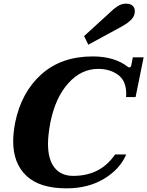

<svg xmlns="http://www.w3.org/2000/svg" viewBox="-20 -1018 804 1048"><path d="M439 -821 588 -957Q598 -968 620.5 -983Q643 -998 667 -998Q692 -998 704 -986.5Q716 -975 716 -957Q716 -932 698 -912.5Q680 -893 644 -873L462 -774ZM52 -247Q52 -293 63 -350Q97 -515 206 -612.5Q315 -710 486 -710Q605 -710 678 -653Q681 -650 686 -650Q693 -650 696 -659L705 -705H764L720 -488H668L669 -505Q669 -577 624.5 -609.5Q580 -642 516 -642Q424 -642 353.5 -564.5Q283 -487 255 -350Q242 -280 242 -233Q242 -148 277.5 -103Q313 -58 380 -58Q529 -58 608 -175H669Q635 -95 548.5 -42.5Q462 10 343 10Q197 10 124.5 -58Q52 -126 52 -247Z"/></svg>

Font: Taviraj ExtraBold
Style: Italic
Weight: 800
Italic angle: -12°
Designer: Katatrad Team
Foundry: CadsonDemak
Version: Version 1.001